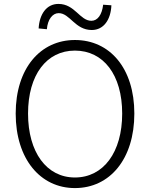

<svg xmlns="http://www.w3.org/2000/svg" viewBox="-20 -946 766 979"><path d="M362 13C540 13 665 -135 665 -367C665 -598 540 -742 362 -742C186 -742 60 -598 60 -367C60 -135 186 13 362 13ZM362 -41C218 -41 123 -169 123 -367C123 -565 218 -688 362 -688C507 -688 603 -565 603 -367C603 -169 507 -41 362 -41ZM448 -793C509 -793 545 -846 548 -919L506 -922C500 -871 478 -840 446 -840C387 -840 362 -926 278 -926C216 -926 181 -872 177 -801L219 -797C223 -847 248 -879 279 -879C337 -879 362 -793 448 -793Z"/></svg>

Font: Noto Sans CJK Light
Style: Regular
Weight: 300
Designer: Ryoko NISHIZUKA (kana & ideographs); Paul D. Hunt (Latin, Greek & Cyrillic); Wenlong ZHANG (bopomofo); Sandoll Communica
Foundry: Adobe Systems Incorporated
Version: Version 1.000;PS 1;hotconv 1.0.78;makeotf.lib2.5.61930